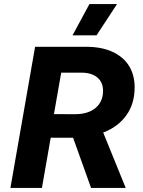

<svg xmlns="http://www.w3.org/2000/svg" viewBox="-20 -932 711 952"><path d="M154 -700H407.2Q483.8 -700 538.2 -674.8Q592.6 -649.6 620.1 -604.6Q647.6 -559.6 647.6 -499.2Q647.6 -418.4 607.5 -361.8Q567.4 -305.2 497.5 -277.1Q427.6 -249 338.6 -249L172.4 -249.4L193.2 -366.2L350.6 -365.8Q416 -365.4 453.5 -396.6Q491 -427.8 491 -482.4Q491 -509.6 478.5 -529.8Q466 -550 441.6 -560.9Q417.2 -571.8 383 -571.8H251L290 -609L236.8 -305.2L238.2 -287.6L187.8 0H31.6ZM337 -264 486.4 -287.8 603.4 0H431.6ZM458.6 -756.8H339.6L423.6 -912H560.4Z"/></svg>

Font: Fixel Italic Variable Display Thin
Style: Italic
Weight: 100
Italic angle: -10°
Designer: AlfaBravo + MacPaw
Foundry: Kyrylo Tkachov, Marchela Mozhyna, Serhii Makarenko, Maria Weinstein, Zakhar Kryvoshyya
Version: Version 1.210;Glyphs 3.2 (3217)